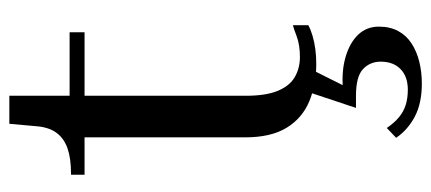

<svg xmlns="http://www.w3.org/2000/svg" viewBox="-276 -411 923 411"><g transform="rotate(-90 185.5 -205.5)"><path d="M17 -486V-515H20Q52 -515 73.5 -522.5Q95 -530 107 -546.5Q119 -563 121 -591L154 -518H322V-486ZM186 -141Q186 -98 196.5 -72.5Q207 -47 226 -36Q245 -25 269 -25Q295 -25 313.5 -32Q332 -39 337 -40V-7Q328 -2 314.5 2Q301 6 286 8Q271 10 254 10Q210 10 174 -5Q138 -20 117.5 -53.5Q97 -87 97 -142V-522L115 -525L126 -647H186ZM244 -4 203 78 201 67Q240 64 270 73Q300 82 317 100Q334 118 334 144Q334 168 324.5 185.5Q315 203 298 214Q281 225 259 230.5Q237 236 212 236Q170 236 141.5 221Q113 206 96 181L117 161Q128 177 140 187Q152 197 166.5 201.5Q181 206 199 206Q227 206 243 190.5Q259 175 259 148Q259 125 243 110Q227 95 186 95H160L193 -4Z"/></g></svg>

Font: Roboto Serif 144pt
Style: Regular
Weight: 400
Version: Version 1.008